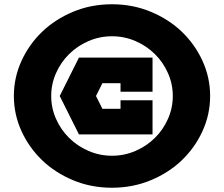

<svg xmlns="http://www.w3.org/2000/svg" viewBox="-20 -760 1050 900"><path d="M545 -250V-290H695V-130H350L260 -310L350 -490H695V-330H545V-370H460L430 -310L460 -250ZM790 -310Q790 -366 767.5 -417Q745 -468 706 -506.5Q667 -545 615 -567.5Q563 -590 505 -590Q447 -590 395 -567.5Q343 -545 304 -506.5Q265 -468 242.5 -417Q220 -366 220 -310Q220 -254 242.5 -203Q265 -152 304 -113.5Q343 -75 395 -52.5Q447 -30 505 -30Q563 -30 615 -52.5Q667 -75 706 -113.5Q745 -152 767.5 -203Q790 -254 790 -310ZM965 -310Q965 -224 929.5 -146Q894 -68 832.5 -9Q771 50 686.5 85Q602 120 505 120Q407 120 323 85Q239 50 177.5 -9Q116 -68 80.5 -146Q45 -224 45 -310Q45 -396 80.5 -474Q116 -552 177.5 -611Q239 -670 323 -705Q407 -740 505 -740Q602 -740 686.5 -705Q771 -670 832.5 -611Q894 -552 929.5 -474Q965 -396 965 -310Z"/></svg>

Font: Imperial One
Style: Regular
Weight: 400
Designer: Jovanny Lemonad
Foundry: Jovanny Lemonad
Version: Version 1.000